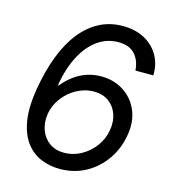

<svg xmlns="http://www.w3.org/2000/svg" viewBox="-111 -829 833 930"><g transform="rotate(15 305.5 -364.0)"><path d="M272.5 10.3Q223.6 10.3 179.4 -7.8Q135.3 -25.9 104.2 -66.2Q73.2 -106.4 61.8 -172.6Q50.3 -238.8 66.4 -335.4Q82.5 -430.7 111.3 -505.4Q140.1 -580.1 181.4 -631.8Q222.7 -683.6 275.4 -710.7Q328.1 -737.8 391.6 -737.8Q453.1 -737.8 499.3 -713.4Q545.4 -689 570.8 -645.5Q596.2 -602.1 594.7 -544.9H504.9Q501.5 -595.2 473.4 -626Q445.3 -656.7 390.6 -656.7Q333.5 -656.7 286.6 -623.3Q239.7 -589.8 207.3 -527.6Q174.8 -465.3 160.6 -379.4H165Q189.9 -410.2 219.5 -431.6Q249 -453.1 282.7 -464.1Q316.4 -475.1 353 -475.1Q416.5 -475.1 465.1 -444.1Q513.7 -413.1 537.4 -358.6Q561 -304.2 549.3 -233.9Q538.1 -165 500 -109.6Q461.9 -54.2 403.8 -22Q345.7 10.3 272.5 10.3ZM273.4 -70.8Q317.4 -70.8 357.2 -92.3Q397 -113.8 424.8 -150.9Q452.6 -188 460.4 -233.4Q468.3 -278.3 455.3 -314.9Q442.4 -351.6 412.1 -373.3Q381.8 -395 337.9 -395Q304.2 -395 272.5 -382.1Q240.7 -369.1 214.8 -346.7Q189 -324.2 171.6 -294.9Q154.3 -265.6 148.9 -232.4Q142.1 -189.5 155.3 -152.3Q168.5 -115.2 199 -93Q229.5 -70.8 273.4 -70.8Z"/></g></svg>

Font: Inter 18pt
Style: Italic
Weight: 400
Italic angle: -9.3988°
Designer: Rasmus Andersson
Foundry: rsms
Version: Version 4.001;git-66647c0bb